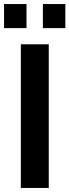

<svg xmlns="http://www.w3.org/2000/svg" viewBox="-26 -929 343 949"><path d="M215 0H77V-710H215ZM105 -790H-6V-909H105ZM297 -790H186V-909H297Z"/></svg>

Font: Raleway
Style: Bold
Weight: 700
Designer: Matt McInerney, Pablo Impallari, Rodrigo Fuenzalida
Foundry: Matt McInerney, Pablo Impallari, Rodrigo Fuenzalida
Version: Version 3.000